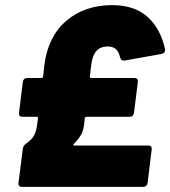

<svg xmlns="http://www.w3.org/2000/svg" viewBox="-20 -728 663 748"><path d="M268 -168Q265 -165 265.5 -163Q266 -161 270 -161H558Q565 -161 568.5 -157Q572 -153 571 -146L555 -15Q554 -8 549.5 -4Q545 0 538 0H65Q58 0 54.5 -4Q51 -8 52 -15L69 -149Q71 -161 81 -168Q104 -184 113 -201Q122 -218 125 -245L128 -267Q128 -273 123 -273H67Q60 -273 56.5 -277Q53 -281 54 -288L69 -409Q70 -416 74 -420Q78 -424 85 -424H141Q147 -424 148 -430L153 -475Q167 -586 238.5 -647Q310 -708 417 -708Q504 -708 555 -662Q606 -616 623 -536V-533Q623 -521 610 -518L465 -492H461Q452 -492 448 -504Q442 -529 430 -538Q418 -547 399 -547Q345 -547 336 -479L330 -430Q330 -424 335 -424H504Q511 -424 514.5 -420Q518 -416 517 -409L502 -288Q501 -281 496.5 -277Q492 -273 486 -273H317Q312 -273 310 -267L308 -245Q305 -218 295 -201.5Q285 -185 268 -168Z"/></svg>

Font: Barlow Black
Style: Italic
Weight: 900
Italic angle: -7°
Designer: Jeremy Tribby
Foundry: Tribby Type
Version: Version 1.408